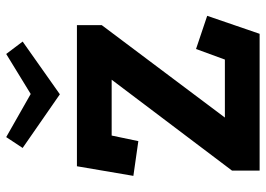

<svg xmlns="http://www.w3.org/2000/svg" viewBox="-139 -718 857 619"><g transform="rotate(-90 289.5 -408.5)"><path d="M63 -589H518V-509L220 -112H407L441 -205L548 -169L490 0H49V-89L342 -477H162L144 -391L32 -407ZM295 -644 122 -764 157 -817 296 -738 425 -817 465 -764Z"/></g></svg>

Font: Podkova ExtraBold
Style: Regular
Weight: 800
Designer: Ilya Yudin
Foundry: Cyreal (www.cyreal.org)
Version: Version 2.103